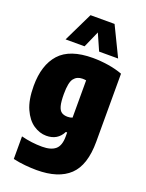

<svg xmlns="http://www.w3.org/2000/svg" viewBox="-186 -897 925 1215"><g transform="rotate(20 276.0 -289.0)"><path d="M219 230Q184 230 141.2 226Q98.5 222 60 213V61Q130.5 79 201 79Q260.5 79 290.2 54Q320 29 320 -33V-60H311Q278.5 5 202 5Q157 5 115.2 -23.2Q73.5 -51.5 46.8 -111Q20 -170.5 20 -265Q20 -405.5 89 -482.2Q158 -559 313 -559Q362.5 -559 415.8 -550.8Q469 -542.5 513 -526V-68Q513 90 439.2 160Q365.5 230 219 230ZM288 -154Q306.5 -154 320 -160V-411Q314 -412 307.5 -412.5Q301 -413 295 -413Q258.5 -413 237.8 -386.5Q217 -360 217 -282Q217 -230 224.5 -202.2Q232 -174.5 247.8 -164.2Q263.5 -154 288 -154ZM109 -610 205 -808H367L463 -610H335L286 -721L237 -610Z"/></g></svg>

Font: Encode Sans Condensed Black
Style: Regular
Weight: 900
Width: 3
Designer: Multiple Designers
Foundry: Impallari Type
Version: Version 3.000; ttfautohint (v1.8.3) -l 8 -r 50 -G 200 -x 14 